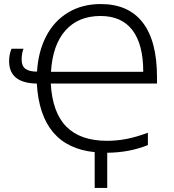

<svg xmlns="http://www.w3.org/2000/svg" viewBox="-20 -745 861 949"><path d="M448 7Q180 -20 162 -332Q25 -334 25 -443Q25 -477 37 -504H96Q87 -480 87 -451Q87 -419 105.5 -405Q124 -391 163 -391Q169 -490 208 -565.5Q247 -641 316.5 -683Q386 -725 478 -725Q615 -725 685.5 -633.5Q756 -542 756 -364V-332H231Q239 -188 308.5 -118.5Q378 -49 509 -49Q558 -49 606.5 -58.5Q655 -68 711 -89V-28Q620 9 510 10V184H448ZM688 -390Q688 -526 634.5 -596Q581 -666 477 -666Q367 -666 303.5 -594.5Q240 -523 232 -390Z"/></svg>

Font: OpenSansMMV
Style: Light
Weight: 300
Foundry: Ascender Corporation
Version: Version 4.001